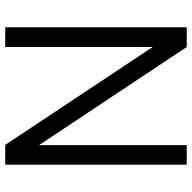

<svg xmlns="http://www.w3.org/2000/svg" viewBox="-20 -732 751 752"><g transform="rotate(90 356.0 -355.5)"><path d="M624.5 -710.9V0H546.9L163.6 -577.6V0H86.4V-710.9H163.6L547.9 -132.3V-710.9Z"/></g></svg>

Font: Vazirmatn FD Light
Style: Regular
Weight: 300
Designer: Saber Rastikerdar
Foundry: Saber Rastikerdar
Version: Version 33.003